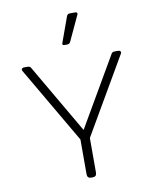

<svg xmlns="http://www.w3.org/2000/svg" viewBox="-99 -1011 879 1086"><g transform="rotate(-10 340.0 -468.0)"><path d="M306 -773 308 -781 359 -922Q362 -930 366.5 -933Q371 -936 381 -936H408Q420 -936 420 -928Q420 -923 418 -920L351 -776Q348 -770 343.5 -767.5Q339 -765 331 -765H316Q306 -765 306 -773ZM313 -23V-223L57 -662Q55 -666 55 -668Q55 -673 59 -676.5Q63 -680 69 -680H88Q99 -680 103.5 -676.5Q108 -673 113 -663L340 -273L567 -663Q572 -673 576.5 -676.5Q581 -680 592 -680H611Q619 -680 623 -674.5Q627 -669 623 -662L367 -222V-23Q367 0 344 0H336Q313 0 313 -23Z"/></g></svg>

Font: Mitr ExtraLight
Style: Regular
Weight: 275
Designer: Thanarat Vachiruckul
Foundry: Cadson Demak Co.,Ltd.
Version: Version 1.001